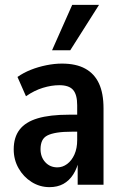

<svg xmlns="http://www.w3.org/2000/svg" viewBox="-20 -761 498 791"><path d="M184 10Q144 10 110.2 -11.2Q76.5 -32.5 56.5 -67.8Q36.5 -103 36.5 -145.5Q36.5 -195.5 60.8 -227Q85 -258.5 135.2 -273.5Q185.5 -288.5 264.5 -288.5H310.5V-218.5H278Q240 -218.5 215 -214.5Q190 -210.5 175 -202.8Q160 -195 153.5 -180.8Q147 -166.5 147 -146.5Q147 -114 166.5 -92.8Q186 -71.5 216.5 -71.5Q238 -71.5 256.8 -85.5Q275.5 -99.5 286.8 -124.8Q298 -150 298 -184V-327.5Q298 -371 281.2 -390.5Q264.5 -410 224.5 -410Q192 -410 156.8 -399.2Q121.5 -388.5 87 -364.5L52 -444Q77 -461.5 107.2 -473.5Q137.5 -485.5 170.8 -492.2Q204 -499 235 -499Q293.5 -499 331.2 -478.2Q369 -457.5 387.8 -417Q406.5 -376.5 406.5 -314.5V0H300V-103H305.5Q298 -67.5 281.5 -42Q265 -16.5 240.8 -3.2Q216.5 10 184 10ZM194.5 -554 277.5 -741H388L269.5 -554Z"/></svg>

Font: Nunito Sans 12pt ExtraLight Condensed
Style: Regular
Weight: 200
Width: 3
Version: Version 3.101;gftools[0.9.27]